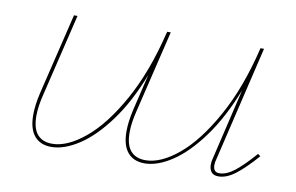

<svg xmlns="http://www.w3.org/2000/svg" viewBox="-53 -496 905 588"><g transform="rotate(10 400.0 -201.5)"><path d="M771 -80Q735 -39 707.5 -18Q680 3 655 3Q640 3 633 -5.5Q626 -14 626 -29Q626 -39 629 -49L681 -269Q646 -180 601.5 -119Q557 -58 511 -27.5Q465 3 425 3Q391 3 372.5 -19Q354 -41 354 -84Q354 -114 363 -153L390 -266Q356 -178 311.5 -117.5Q267 -57 221 -27Q175 3 135 3Q101 3 82.5 -19Q64 -41 64 -84Q64 -114 73 -153L134 -406H145L84 -152Q74 -113 74 -83Q74 -44 90 -25.5Q106 -7 136 -7Q183 -7 238 -52.5Q293 -98 342.5 -187Q392 -276 422 -399L424 -406H435L374 -152Q364 -113 364 -83Q364 -44 380 -25.5Q396 -7 426 -7Q474 -7 529 -53Q584 -99 634 -189.5Q684 -280 714 -406H725L640 -48Q637 -38 637 -29Q637 -7 656 -7Q678 -7 703 -26.5Q728 -46 763 -86Z"/></g></svg>

Font: Ysabeau Hairline
Style: Italic
Weight: 100
Italic angle: -12°
Designer: Christian Thalmann (Catharsis Fonts)
Version: Version 0.003